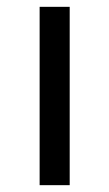

<svg xmlns="http://www.w3.org/2000/svg" viewBox="-20 -542 320 562"><path d="M184 -522V0H96V-522Z"/></svg>

Font: AmikoRegular
Style: Regular
Weight: 400
Designer: Pablo Impallari, Rodrigo Fuenzalida, Andres Torresi
Foundry: Impallari Type
Version: Version 1.000; ttfautohint (v1.3)